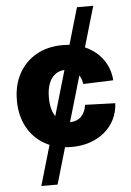

<svg xmlns="http://www.w3.org/2000/svg" viewBox="-61 -773 697 1022"><g transform="rotate(-5 287.5 -262.0)"><path d="M117.7 204.1 389.6 -727.5H476.6L204.6 204.1ZM295.9 11.2Q214.8 11.2 154.5 -22.9Q94.2 -57.1 61 -118.4Q27.8 -179.7 27.8 -260.7Q27.8 -341.8 61 -403.1Q94.2 -464.4 154.5 -498.8Q214.8 -533.2 295.9 -533.2Q349.6 -533.2 394.3 -517.8Q439 -502.4 472.2 -474.6Q505.4 -446.8 525.1 -408.4Q544.9 -370.1 548.3 -323.2L387.7 -317.4Q384.8 -336.4 377.7 -351.8Q370.6 -367.2 359.4 -377.9Q348.1 -388.7 332.8 -394.5Q317.4 -400.4 298.8 -400.4Q267.1 -400.4 244.6 -383.5Q222.2 -366.7 210.4 -335.4Q198.7 -304.2 198.7 -260.7Q198.7 -217.8 210.4 -186.3Q222.2 -154.8 244.9 -137.9Q267.6 -121.1 298.8 -121.1Q317.4 -121.1 332.8 -127Q348.1 -132.8 359.4 -143.8Q370.6 -154.8 377.7 -170.7Q384.8 -186.5 387.2 -206.1L548.3 -200.7Q545.9 -153.3 526.6 -114.7Q507.3 -76.2 473.9 -47.9Q440.4 -19.5 395.3 -4.2Q350.1 11.2 295.9 11.2Z"/></g></svg>

Font: Inter 28pt ExtraBold
Style: Regular
Weight: 800
Designer: Rasmus Andersson
Foundry: rsms
Version: Version 4.001;git-66647c0bb